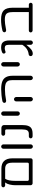

<svg xmlns="http://www.w3.org/2000/svg" viewBox="1414 -2030 617 3484"><g transform="rotate(-90 1722.0 -288.5)"><path d="M402.3 -571.3H101.6Q85 -571.3 74.7 -561Q64.5 -550.8 64.5 -537.1Q64.5 -519.5 80.1 -509.8Q88.9 -502.9 101.6 -502.9H154.3L145.5 -493.2Q126 -468.8 114.3 -418.9Q102.5 -367.2 102.5 -317.4V-39.1Q102.5 -26.4 113.3 -15.6Q124 -4.9 136.7 -4.9H555.7Q571.3 -4.9 581.1 -14.6Q590.8 -24.4 590.8 -39.1V-368.2Q590.8 -474.6 540 -524.4Q494.1 -571.3 402.3 -571.3ZM511.7 -368.2V-98.6Q511.7 -85.9 505.4 -79.6Q499 -73.2 486.3 -73.2H207Q187.5 -73.2 182.6 -87.9Q181.6 -92.8 181.6 -98.6V-317.4Q181.6 -448.2 218.8 -501L220.7 -502.9H402.3Q458 -502.9 485.4 -472.7Q511.7 -441.4 511.7 -368.2Z M843.8 -40V-535.2Q843.8 -550.8 831.5 -563Q819.3 -575.2 803.7 -575.2Q788.1 -575.2 776.4 -563Q764.6 -550.8 764.6 -535.2V-40Q764.6 -24.4 776.9 -12.2Q789.1 0 804.7 0Q820.3 0 832 -12.2Q843.8 -24.4 843.8 -40Z M1194.3 -198.2V-524.4Q1194.3 -543.9 1179.2 -557.6Q1164.1 -571.3 1140.6 -571.3H1037.1Q1020.5 -571.3 1010.3 -561Q1000 -550.8 1000 -537.1Q1000 -519.5 1015.6 -509.8Q1024.4 -502.9 1037.1 -502.9H1089.8Q1102.5 -502.9 1108.9 -496.6Q1115.2 -490.2 1115.2 -477.5V-198.2Q1115.2 -130.9 1097.7 -102.5Q1079.1 -73.2 1035.2 -73.2H990.2Q973.6 -73.2 963.4 -63Q953.1 -52.7 953.1 -39.1Q953.1 -24.4 963.9 -14.6Q975.6 -5.9 990.2 -4.9H1035.2Q1117.2 -4.9 1152.3 -41Q1168.9 -57.6 1178.7 -84Q1194.3 -124 1194.3 -198.2Z M1442.4 -276.4V-535.2Q1442.4 -550.8 1430.2 -563Q1418 -575.2 1402.3 -575.2Q1386.7 -575.2 1375 -563Q1363.3 -550.8 1363.3 -535.2V-276.4Q1363.3 -260.7 1375.5 -248.5Q1387.7 -236.3 1403.3 -236.3Q1418.9 -236.3 1430.7 -248.5Q1442.4 -260.7 1442.4 -276.4Z M2088.9 -40V-368.2Q2088.9 -443.4 2063.5 -488.3Q2039.1 -533.2 1988.3 -553.7Q1936.5 -575.2 1844.7 -575.2Q1795.9 -575.2 1737.8 -569.3Q1679.7 -563.5 1627.9 -552.7Q1614.3 -548.8 1605.5 -539.1Q1596.7 -529.3 1596.7 -517.6Q1596.7 -501 1609.4 -492.2Q1620.1 -485.4 1631.8 -485.4Q1634.8 -485.4 1638.7 -485.4Q1752 -506.8 1840.8 -506.8Q1904.3 -506.8 1940.4 -495.1Q1976.6 -481.4 1994.1 -452.1Q2009.8 -422.9 2009.8 -368.2V-40Q2009.8 -24.4 2022 -12.2Q2034.2 0 2049.8 0Q2065.4 0 2077.1 -12.2Q2088.9 -24.4 2088.9 -40ZM1703.1 -40V-302.7Q1703.1 -318.4 1690.9 -330.6Q1678.7 -342.8 1663.1 -342.8Q1652.3 -342.8 1646.5 -338.9Q1624 -325.2 1624 -302.7V-40Q1624 -24.4 1636.2 -12.2Q1648.4 0 1664.1 0Q1679.7 0 1691.4 -12.2Q1703.1 -24.4 1703.1 -40Z M2335.9 -276.4V-535.2Q2335.9 -550.8 2323.7 -563Q2311.5 -575.2 2295.9 -575.2Q2280.3 -575.2 2268.6 -563Q2256.8 -550.8 2256.8 -535.2V-276.4Q2256.8 -260.7 2269 -248.5Q2281.2 -236.3 2296.9 -236.3Q2312.5 -236.3 2324.2 -248.5Q2335.9 -260.7 2335.9 -276.4Z M2587.9 -510.7Q2622.1 -510.7 2636.7 -494.1Q2650.4 -477.5 2650.4 -433.6V-191.4Q2616.2 -137.7 2573.7 -109.9Q2531.2 -82 2478.5 -76.2Q2462.9 -74.2 2454.1 -64Q2445.3 -53.7 2445.3 -39.1Q2445.3 -23.4 2457 -12.7Q2468.8 -2 2489.3 -2Q2528.3 -2 2564.5 -29.3Q2600.6 -56.6 2639.6 -105.5L2650.4 -120.1V-40Q2650.4 -29.3 2654.3 -22.5Q2668 0 2689.5 0Q2705.1 0 2717.3 -12.2Q2729.5 -24.4 2729.5 -40V-426.8Q2729.5 -511.7 2692.4 -547.9Q2678.7 -561.5 2661.1 -567.4Q2633.8 -576.2 2595.7 -576.2Q2558.6 -576.2 2521.5 -561.5Q2505.9 -555.7 2501 -550.8Q2491.2 -542 2491.2 -526.4Q2491.2 -512.7 2501 -503.9Q2508.8 -495.1 2518.6 -495.1Q2520.5 -495.1 2527.3 -497.1Q2541 -502.9 2558.6 -506.8Q2576.2 -510.7 2587.9 -510.7Z M3377.9 -73.2H3323.2V-368.2Q3323.2 -480.5 3275.4 -528.3Q3226.6 -577.1 3108.4 -577.1Q3012.7 -577.1 2909.2 -552.7Q2895.5 -548.8 2886.7 -539.1Q2877.9 -529.3 2877.9 -517.6Q2877.9 -501 2890.6 -492.2Q2901.4 -485.4 2913.1 -485.4Q2916 -485.4 2919.9 -485.4Q2992.2 -499 3030.3 -503.9Q3068.4 -508.8 3095.2 -508.8Q3122.1 -508.8 3136.7 -507.8Q3189.5 -502.9 3214.8 -478.5Q3225.6 -466.8 3231.4 -453.1Q3244.1 -422.9 3244.1 -368.2V-73.2H2909.2Q2895.5 -73.2 2885.3 -63Q2875 -52.7 2875 -39.6Q2875 -26.4 2885.7 -15.6Q2896.5 -5.9 2909.2 -4.9H3377.9Q3393.6 -4.9 3403.3 -14.6Q3413.1 -24.4 3413.1 -39.1Q3413.1 -57.6 3397.5 -67.4Q3389.6 -73.2 3377.9 -73.2Z"/></g></svg>

Font: FakePearl
Style: Light
Weight: 350
Version: Version 1.2